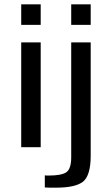

<svg xmlns="http://www.w3.org/2000/svg" viewBox="-20 -680 517 887"><path d="M168 -565V-660H78V-565ZM168 0V-484H78V0ZM399 -565V-660H309V-565ZM399 40V-484H309V47C309 83 301 106 286 116C271 126 244 131 205 131C197 131 191 131 187 130V186C198 187 215 187 238 187C298 187 340 178 364 159C387 140 399 100 399 40Z"/></svg>

Font: Gamestation Text
Style: Bold
Weight: 400
Designer: Jonas Hecksher
Foundry: Jonas Hecksher, Playtypeª, e-types AS
Version: Version 1.003